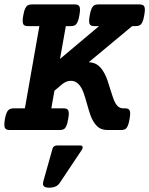

<svg xmlns="http://www.w3.org/2000/svg" viewBox="-24 -600 688 886"><path d="M644.5 -554.7Q644.5 -544.9 641.6 -529.3Q638.2 -508.8 633.1 -498Q627.9 -487.3 620.8 -483.4Q613.8 -479.5 602.1 -479.5H585.9L385.7 -313Q411.6 -311.5 428.2 -298.8Q444.8 -286.1 458 -261.2Q466.3 -245.6 472.2 -228.5Q478 -211.4 485.8 -185.5Q497.6 -148.4 502 -137.7Q509.3 -119.6 519.5 -109.9Q529.8 -100.1 544.9 -100.1H552.2Q564.9 -100.1 570.8 -95Q576.7 -89.8 576.7 -75.7Q576.7 -65.9 573.7 -49.8Q570.3 -29.3 565.4 -18.6Q560.5 -7.8 553.5 -3.9Q546.4 0 534.7 0H471.7Q441.4 0 422.9 -18.8Q404.3 -37.6 393.1 -69.3Q385.3 -91.8 377 -122.1Q376 -126 369.4 -148.4Q362.8 -170.9 355.5 -186.5Q346.2 -206.1 333 -216.6Q319.8 -227.1 303.2 -227.1Q281.2 -227.1 261.7 -210.4L227.1 -181.2L212.9 -100.1H269Q281.7 -100.1 287.6 -95Q293.5 -89.8 293.5 -75.7Q293.5 -65.9 290.5 -49.8Q287.1 -29.3 282.2 -18.6Q277.3 -7.8 270.3 -3.9Q263.2 0 251.5 0H21Q7.8 0 2 -5.4Q-3.9 -10.7 -3.9 -24.9Q-3.9 -37.1 -1.5 -49.8Q3.9 -79.6 12.7 -89.8Q21.5 -100.1 38.6 -100.1H90.8L157.7 -479.5H105.5Q92.3 -479.5 86.4 -484.6Q80.6 -489.7 80.6 -503.9Q80.6 -514.2 83.5 -529.3Q86.9 -549.8 92 -560.5Q97.2 -571.3 104.2 -575.4Q111.3 -579.6 123 -579.6H320.3Q333.5 -579.6 339.4 -574.2Q345.2 -568.8 345.2 -554.7Q345.2 -544.9 342.3 -529.3Q338.9 -508.8 333.7 -498Q328.6 -487.3 321.5 -483.4Q314.5 -479.5 302.7 -479.5H279.8L252.9 -328.1L433.1 -479.5H412.1Q398.9 -479.5 393.1 -484.6Q387.2 -489.7 387.2 -503.9Q387.2 -514.2 390.1 -529.3Q393.6 -549.8 398.7 -560.5Q403.8 -571.3 410.9 -575.4Q418 -579.6 429.7 -579.6H619.6Q632.8 -579.6 638.7 -574.2Q644.5 -568.8 644.5 -554.7ZM357.4 80.1Q357.4 85.9 353 92.3L251 245.1Q236.8 266.1 202.6 266.1Q188.5 266.1 181.4 261.7Q174.3 257.3 174.3 247.6Q174.3 243.2 175.8 237.3L218.8 84.5Q220.7 78.6 226.1 75Q231.4 71.3 238.8 71.3H347.2Q357.4 71.3 357.4 80.1Z"/></svg>

Font: Courier Prime
Style: Bold Italic
Weight: 700
Italic angle: -10°
Designer: Alan Dague-Greene
Foundry: Quote-Unquote Apps
Version: Version 3.018